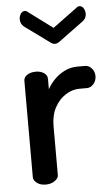

<svg xmlns="http://www.w3.org/2000/svg" viewBox="-53 -767 464 803"><g transform="rotate(-5 179.0 -365.5)"><path d="M106 0Q84 0 69.5 -11Q55 -22 55 -35V-440Q55 -455 69.5 -464.5Q84 -474 106 -474Q126 -474 140 -464.5Q154 -455 154 -440V-396Q165 -417 183.5 -436Q202 -455 227 -467.5Q252 -480 281 -480H313Q329 -480 341 -466.5Q353 -453 353 -434Q353 -415 341 -401Q329 -387 313 -387H281Q251 -387 223 -369Q195 -351 177.5 -318.5Q160 -286 160 -240V-35Q160 -22 144.5 -11Q129 0 106 0ZM196 -583Q187 -583 178 -590L75 -665Q66 -672 62 -680Q58 -688 58 -698Q58 -710 64.5 -720.5Q71 -731 82 -731Q89 -731 95 -725L196 -650L298 -725Q304 -731 311 -731Q322 -731 328.5 -720.5Q335 -710 335 -698Q335 -688 331 -680Q327 -672 317 -665L215 -590Q205 -583 196 -583Z"/></g></svg>

Font: Dosis SemiBold
Style: Regular
Weight: 600
Designer: EdgarTolentino, PabloImpallari, IginoMarini
Foundry: EdgarTolentino, PabloImpallari, IginoMarini
Version: Version 3.001; ttfautohint (v1.8.2)